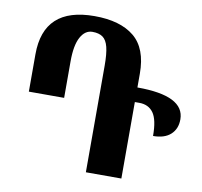

<svg xmlns="http://www.w3.org/2000/svg" viewBox="-80 -810 943 895"><g transform="rotate(10 391.5 -362.0)"><path d="M572 -362H551V0H383V-504Q383 -561 375 -592.5Q367 -624 349 -637Q331 -650 300 -650Q265 -650 244 -611.5Q223 -573 223 -497V-324H56V-501Q56 -724 297 -724Q419 -724 485 -670Q551 -616 551 -496V-431H552Q774 -431 774 -319Q774 -274 745 -247.5Q716 -221 662 -221Q662 -298 639 -330Q616 -362 572 -362Z"/></g></svg>

Font: Noto Serif Georgian Black Cond
Style: Regular
Weight: 900
Width: 3
Designer: Monotype Design team
Foundry: Monotype Imaging Inc.
Version: Version 1.000